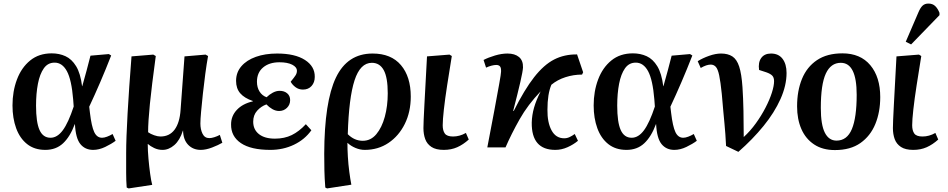

<svg xmlns="http://www.w3.org/2000/svg" viewBox="-20 -826 5315 1076"><path d="M234 14Q173 14 132 -18.5Q91 -51 70.5 -107.5Q50 -164 50 -235Q50 -314 75 -380.5Q100 -447 149 -487Q198 -527 270 -527Q312 -527 347 -511Q382 -495 406.5 -455Q431 -415 440 -343H441Q454 -388 465 -429.5Q476 -471 487 -514L590 -523L603 -515Q573 -438 542 -366Q511 -294 480 -228L484 -194Q493 -118 508 -86Q523 -54 552 -54Q564 -54 580 -60Q596 -66 611 -75L628 -37Q604 -19 569.5 -2.5Q535 14 502 14Q457 14 430.5 -18.5Q404 -51 400 -130H399Q373 -60 333.5 -23Q294 14 234 14ZM263 -54Q301 -54 332 -96Q363 -138 393 -229L390 -269Q381 -379 355 -427Q329 -475 286 -475Q248 -475 225.5 -443Q203 -411 192.5 -356.5Q182 -302 182 -234Q182 -141 201.5 -97.5Q221 -54 263 -54Z M701 230 690 225Q687 186 687 142Q687 98 687 33Q687 -49 695 -190.5Q703 -332 717 -510L839 -520L853 -512Q830 -343 820 -243Q810 -143 810 -85Q824 -75 844 -68Q864 -61 879 -61Q930 -61 958.5 -99.5Q987 -138 992 -210L1014 -510L1132 -520L1146 -512Q1138 -468 1130.5 -412Q1123 -356 1117 -300.5Q1111 -245 1107 -200.5Q1103 -156 1103 -134Q1103 -101 1115 -76.5Q1127 -52 1153 -52Q1165 -52 1181 -57Q1197 -62 1212 -70L1226 -26Q1204 -13 1169 0.5Q1134 14 1105 14Q1062 14 1034.5 -14.5Q1007 -43 1006 -94H1005Q988 -40 957 -13Q926 14 891 14Q866 14 844 3.5Q822 -7 809 -19H808Q808 18 812 63Q816 108 821.5 148Q827 188 833 210Z M1495 14Q1386 14 1330 -24Q1274 -62 1275 -129Q1275 -176 1307.5 -210.5Q1340 -245 1397 -258V-260Q1350 -276 1326.5 -303Q1303 -330 1303 -373Q1303 -420 1332.5 -454.5Q1362 -489 1414 -507.5Q1466 -526 1533 -526Q1633 -526 1689 -490Q1745 -454 1744 -395Q1744 -364 1726 -344Q1708 -324 1678 -324Q1654 -324 1636 -337.5Q1618 -351 1609 -368Q1629 -392 1636.5 -404Q1644 -416 1644 -429Q1644 -450 1617.5 -463.5Q1591 -477 1546 -477Q1489 -477 1454.5 -448Q1420 -419 1420 -368Q1420 -336 1434.5 -313Q1449 -290 1474 -281Q1489 -296 1508.5 -306.5Q1528 -317 1547 -317Q1573 -317 1589.5 -303Q1606 -289 1606 -265Q1606 -239 1588 -221.5Q1570 -204 1544 -204Q1525 -204 1506.5 -214.5Q1488 -225 1473 -241Q1443 -230 1421 -205.5Q1399 -181 1399 -144Q1399 -100 1431 -74.5Q1463 -49 1521 -49Q1574 -49 1615 -69Q1656 -89 1694 -130L1725 -96Q1688 -44 1627.5 -15Q1567 14 1495 14Z M1813 230 1803 225Q1799 174 1798 130.5Q1797 87 1797 35Q1798 -256 1862.5 -391Q1927 -526 2068 -526Q2172 -526 2227 -461Q2282 -396 2282 -285Q2282 -199 2248.5 -131.5Q2215 -64 2157 -25Q2099 14 2024 14Q1998 14 1972 3Q1946 -8 1928 -25H1927Q1927 10 1929.5 52.5Q1932 95 1937.5 136.5Q1943 178 1949 209ZM2013 -37Q2058 -37 2089 -74Q2120 -111 2136.5 -171.5Q2153 -232 2153 -303Q2153 -392 2130.5 -433Q2108 -474 2064 -474Q1999 -474 1967 -376Q1935 -278 1929 -74Q1966 -37 2013 -37Z M2467 14Q2423 14 2398 -2.5Q2373 -19 2363 -46.5Q2353 -74 2353 -108Q2353 -139 2358.5 -240.5Q2364 -342 2373 -510L2499 -520L2512 -512Q2498 -426 2486 -348.5Q2474 -271 2467.5 -212.5Q2461 -154 2461 -124Q2461 -94 2473 -77.5Q2485 -61 2519 -61Q2556 -61 2591 -81L2607 -44Q2576 -16 2542.5 -1Q2509 14 2467 14Z M3092 14Q2958 14 2960 -139Q2961 -181 2973 -223Q2985 -265 3010 -314Q2938 -239 2892 -157.5Q2846 -76 2813 0H2711Q2733 -113 2750 -205Q2767 -297 2777.5 -355Q2788 -413 2788 -424Q2789 -446 2782 -454Q2775 -462 2761 -462Q2750 -462 2734.5 -458Q2719 -454 2704 -447L2690 -490Q2717 -504 2754 -515Q2791 -526 2824 -526Q2865 -526 2888.5 -506.5Q2912 -487 2911 -448Q2910 -427 2896 -366Q2882 -305 2856 -205L2859 -204Q2919 -324 2973.5 -393.5Q3028 -463 3085.5 -492.5Q3143 -522 3214 -521L3248 -421L3242 -408Q3194 -408 3149 -393.5Q3104 -379 3070 -351Q3059 -325 3053.5 -290.5Q3048 -256 3048 -211Q3047 -140 3071 -95.5Q3095 -51 3142 -51Q3158 -51 3172.5 -58Q3187 -65 3201 -75L3219 -37Q3194 -16 3160.5 -1Q3127 14 3092 14Z M3491 14Q3430 14 3389 -18.5Q3348 -51 3327.5 -107.5Q3307 -164 3307 -235Q3307 -314 3332 -380.5Q3357 -447 3406 -487Q3455 -527 3527 -527Q3569 -527 3604 -511Q3639 -495 3663.5 -455Q3688 -415 3697 -343H3698Q3711 -388 3722 -429.5Q3733 -471 3744 -514L3847 -523L3860 -515Q3830 -438 3799 -366Q3768 -294 3737 -228L3741 -194Q3750 -118 3765 -86Q3780 -54 3809 -54Q3821 -54 3837 -60Q3853 -66 3868 -75L3885 -37Q3861 -19 3826.5 -2.5Q3792 14 3759 14Q3714 14 3687.5 -18.5Q3661 -51 3657 -130H3656Q3630 -60 3590.5 -23Q3551 14 3491 14ZM3520 -54Q3558 -54 3589 -96Q3620 -138 3650 -229L3647 -269Q3638 -379 3612 -427Q3586 -475 3543 -475Q3505 -475 3482.5 -443Q3460 -411 3449.5 -356.5Q3439 -302 3439 -234Q3439 -141 3458.5 -97.5Q3478 -54 3520 -54Z M4118 25 4049 -8Q4047 -46 4045 -75Q4043 -104 4040 -134Q4037 -164 4033.5 -203Q4030 -242 4025 -300Q4018 -368 4010.5 -403.5Q4003 -439 3991.5 -451.5Q3980 -464 3963 -464Q3939 -464 3907 -445L3890 -483Q3917 -500 3953.5 -513Q3990 -526 4021 -526Q4059 -526 4084 -510Q4109 -494 4122.5 -453Q4136 -412 4141 -337Q4145 -277 4146.5 -204Q4148 -131 4148 -58Q4185 -92 4216 -135Q4247 -178 4270 -222.5Q4293 -267 4305.5 -306Q4318 -345 4318 -371Q4318 -392 4307.5 -402.5Q4297 -413 4274 -421L4234 -434Q4228 -476 4246 -501Q4264 -526 4301 -526Q4343 -526 4365.5 -496.5Q4388 -467 4388 -417Q4388 -347 4354 -271Q4320 -195 4259 -120Q4198 -45 4118 25Z M4659 15Q4590 15 4542.5 -16.5Q4495 -48 4471 -103Q4447 -158 4447 -230Q4447 -317 4474.5 -384Q4502 -451 4558.5 -489Q4615 -527 4701 -527Q4802 -527 4857.5 -460.5Q4913 -394 4913 -282Q4913 -198 4885.5 -131Q4858 -64 4802 -24.5Q4746 15 4659 15ZM4668 -38Q4727 -38 4754 -102.5Q4781 -167 4781 -295Q4781 -474 4692 -474Q4636 -474 4608 -413.5Q4580 -353 4580 -221Q4580 -127 4602.5 -82.5Q4625 -38 4668 -38Z M5098 14Q5054 14 5029 -2.5Q5004 -19 4994 -46.5Q4984 -74 4984 -108Q4984 -139 4989.5 -240.5Q4995 -342 5004 -510L5130 -520L5143 -512Q5129 -426 5117 -348.5Q5105 -271 5098.5 -212.5Q5092 -154 5092 -124Q5092 -94 5104 -77.5Q5116 -61 5150 -61Q5187 -61 5222 -81L5238 -44Q5207 -16 5173.5 -1Q5140 14 5098 14ZM5086 -577 5056 -592 5127 -757Q5138 -783 5150.5 -794.5Q5163 -806 5183 -806Q5206 -806 5220.5 -792.5Q5235 -779 5245 -754V-741Z"/></svg>

Font: Literata 36pt SemiBold
Style: Italic
Weight: 600
Italic angle: -2°
Designer: Latin by Veronika Burian and Jose Scaglione. Greek by Irene Vlachou. Cyrillic by Vera Evstafieva
Foundry: TypeTogether
Version: Version 3.002